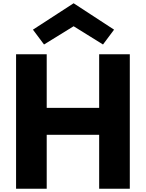

<svg xmlns="http://www.w3.org/2000/svg" viewBox="-20 -1158 895 1178"><path d="M182.1 -976 250.1 -885 431.7 -997 611.9 -885 679.9 -976 431.7 -1138ZM266.6 -331H588.4V0H776.4V-825H588.4V-496H266.6V-825H78.6V0H266.6Z"/></svg>

Font: Hussar
Style: BdSuprExt
Weight: 700
Foundry: Cannot Into Space Fonts
Version: Version 2.00